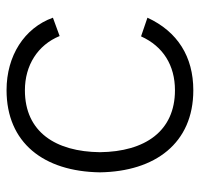

<svg xmlns="http://www.w3.org/2000/svg" viewBox="-32 -563 610 586"><g transform="rotate(-90 273.0 -270.0)"><path d="M290.5 15C393 15 469.5 -33 512 -125L455 -144.5C424.5 -77 366.5 -41 290.5 -41C166 -41 103 -132 101.5 -270C103 -405 163 -499 290.5 -499C366.5 -499 428.5 -460 456 -393L512 -413.5C480.5 -501 395.5 -555 291 -555C130 -555 42.5 -441.5 40 -270C42.5 -102 128.5 15 290.5 15Z"/></g></svg>

Font: Eudonet Light
Style: Regular
Weight: 300
Designer: Mikhail Sharanda
Foundry: Mikhail Sharanda
Version: Version 4.503;Glyphs 3.1.2 (3151)